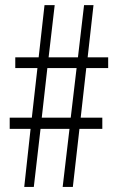

<svg xmlns="http://www.w3.org/2000/svg" viewBox="-20 -734 464 754"><path d="M404.8 -508.8V-466.8H318.8L296.9 -272H381.8V-228H292L266.1 0H226.1L252.9 -228H139.2L112.8 0H75.2L100.1 -228H18.1V-272H105L127 -466.8H40V-508.8H131.8L154.8 -713.9H194.8L170.9 -508.8H286.1L310.1 -713.9H347.2L324.2 -508.8ZM166 -466.8 144 -272H257.8L280.8 -466.8Z"/></svg>

Font: Open Sans Hebrew Condensed Light
Style: Regular
Weight: 300
Width: 3
Foundry: Ascender Corporation, Yanek Iontef
Version: Version 2.001;PS 002.001;hotconv 1.0.70;makeotf.lib2.5.58329